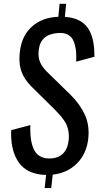

<svg xmlns="http://www.w3.org/2000/svg" viewBox="-20 -905 528 1003"><path d="M213.4 77.6 220.7 8.8Q123 6.8 78.6 -55.7Q38.1 -112.3 38.1 -206.1Q38.1 -215.3 38.6 -225.1L138.7 -251.5Q138.2 -239.7 138.2 -229Q138.7 -205.6 140.6 -186.5Q143.6 -158.2 153.6 -132.1Q163.6 -106 184.6 -91.6Q205.6 -77.1 237.3 -77.1Q282.2 -77.1 308.1 -101.8Q334 -126.5 338.9 -174.3Q339.8 -184.1 339.8 -192.9Q339.8 -203.6 338.4 -214.4Q335.4 -233.4 330.3 -247.3Q325.2 -261.2 313.7 -277.3Q302.2 -293.5 293 -304Q283.7 -314.5 266.6 -332L143.1 -454.1Q106.4 -491.2 91.8 -532.2Q81.5 -561 81.5 -598.1Q81.5 -614.3 83.5 -631.8Q92.3 -716.8 146 -765.4Q199.7 -814 284.7 -817.4L291.5 -885.3H325.7L318.8 -816.9Q400.4 -811.5 437.5 -760.7Q473.1 -711.4 473.1 -616.2Q473.1 -612.3 473.1 -608.4L377.9 -583Q378.4 -594.2 378.4 -605Q378.4 -626 376.5 -642.6Q373.5 -668 364.3 -690.4Q355 -712.9 335 -723.6Q317.9 -732.9 293.5 -732.9Q289.1 -732.9 284.2 -732.4Q190.9 -727.1 182.1 -642.1Q181.2 -632.8 181.2 -624.5Q181.2 -600.6 188.5 -582.5Q198.2 -558.1 224.1 -531.2L348.6 -409.7Q397.5 -361.3 422.9 -306.6Q442.9 -263.7 442.9 -211.4Q442.9 -197.8 441.4 -183.1Q432.6 -101.6 382.1 -51.3Q331.5 -1 255.4 7.3L247.6 77.6Z"/></svg>

Font: Oswald
Style: Regular
Weight: 400
Designer: Vernon Adams
Foundry: Vernon Adams
Version: 3.0; ttfautohint (v0.94.23-7a4d-dirty) -l 8 -r 50 -G 200 -x 